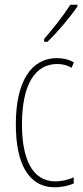

<svg xmlns="http://www.w3.org/2000/svg" viewBox="-20 -783 353 813"><path d="M308 -756V-763H278C244 -711 212 -671 167 -618V-606H181C220 -643 275 -707 308 -756ZM212 10C239 10 270 4 292 -6V-32C267 -21 240 -15 215 -15C114 -15 73 -114 73 -257C73 -427 130 -512 222 -512C244 -512 265 -507 283 -496L293 -519C272 -531 248 -537 221 -537C113 -537 47 -440 47 -256C47 -93 99 10 212 10Z"/></svg>

Font: Noto Sans Malayalam ExtraCondensed Thin
Style: Regular
Weight: 100
Width: 2
Designer: Jelle Bosma - Monotype Design Team
Foundry: Monotype Imaging Inc.
Version: Version 2.104